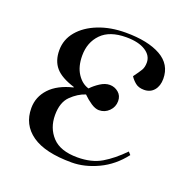

<svg xmlns="http://www.w3.org/2000/svg" viewBox="-102 -626 728 739"><g transform="rotate(20 261.5 -256.5)"><path d="M266 14Q157 14 103 -24Q49 -62 49 -130Q49 -176 81 -210.5Q113 -245 175 -260V-262Q120 -279 97 -306Q74 -333 74 -376Q74 -420 102.5 -454Q131 -488 180.5 -507.5Q230 -527 292 -527Q383 -527 435.5 -497.5Q488 -468 488 -409Q488 -380 473 -362Q458 -344 432 -344Q410 -344 396.5 -355Q383 -366 375 -379Q392 -402 399.5 -414.5Q407 -427 407 -446Q407 -475 378.5 -493Q350 -511 300 -511Q232 -511 198 -476Q164 -441 164 -387Q164 -342 183 -313Q202 -284 230 -276Q244 -291 264 -304Q284 -317 303 -317Q323 -317 338.5 -304Q354 -291 354 -269Q354 -245 337 -228Q320 -211 296 -211Q281 -211 263 -223Q245 -235 229 -251Q198 -241 171 -214.5Q144 -188 144 -136Q144 -83 177 -47.5Q210 -12 280 -12Q338 -12 378 -35.5Q418 -59 459 -101L469 -90Q429 -38 374 -12Q319 14 266 14Z"/></g></svg>

Font: Literata 72pt
Style: Italic
Weight: 400
Italic angle: -2°
Designer: Latin by Veronika Burian and Jose Scaglione. Greek by Irene Vlachou. Cyrillic by Vera Evstafieva
Foundry: TypeTogether
Version: Version 3.002